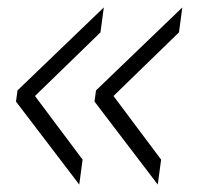

<svg xmlns="http://www.w3.org/2000/svg" viewBox="-20 -496 529 516"><path d="M404 0 234 -223 238 -253 470 -476 461 -409 285 -238 413 -67ZM193 0 23 -223 27 -253 259 -476 250 -409 74 -238 202 -67Z"/></svg>

Font: Mohave Light Light
Style: Italic
Weight: 300
Italic angle: -8°
Version: Version 2.003